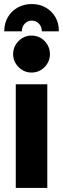

<svg xmlns="http://www.w3.org/2000/svg" viewBox="-20 -930 311 950"><path d="M58 0V-513H214V0ZM136 -571Q99 -571 72 -598Q45 -625 45 -662Q45 -700 72 -727Q99 -754 136 -754Q174 -754 200.5 -727Q227 -700 227 -662Q227 -625 200.5 -598Q174 -571 136 -571ZM137 -910Q98 -910 67 -892.5Q36 -875 18.5 -844.5Q1 -814 1 -775H88Q88 -797 102 -812.5Q116 -828 137 -828Q158 -828 172.5 -813Q187 -798 187 -775H271Q272 -814 254.5 -844.5Q237 -875 206.5 -892.5Q176 -910 137 -910Z"/></svg>

Font: MuseoModerno
Style: Bold
Weight: 700
Designer: Pablo Cosgaya, Héctor Gatti, Marcela Romero, and the Authors of The MuseoModerno Project.
Foundry: Omnibus-Type Team
Version: Version 1.001